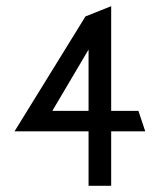

<svg xmlns="http://www.w3.org/2000/svg" viewBox="-20 -600 517 620"><path d="M27 -176H266V0H339V-176H449L427 -242H339V-580L256 -547ZM149 -242 266 -440V-242Z"/></svg>

Font: Charger Sport
Style: Regular
Weight: 400
Designer: Jasper
Foundry: Cannot Into Space Fonts
Version: Version 1.1